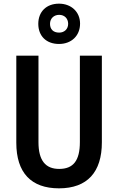

<svg xmlns="http://www.w3.org/2000/svg" viewBox="-20 -1018 645 1048"><path d="M302 -778C370 -778 417 -823 417 -889C417 -954 368 -998 302 -998C233 -998 189 -954 189 -888C189 -821 233 -778 302 -778ZM303 -840C270 -840 253 -859 253 -888C253 -917 274 -937 303 -937C332 -937 352 -917 352 -888C352 -859 331 -840 303 -840ZM536 -241V-714H416V-243C416 -141 380 -96 303 -96C229 -96 190 -141 190 -242V-714H69V-239C69 -75 150 10 302 10C457 10 536 -79 536 -241Z"/></svg>

Font: Noto Sans Lao Condensed SemiBold
Style: Regular
Weight: 600
Width: 3
Designer: Monotype Design Team
Foundry: Monotype Imaging Inc.
Version: Version 2.003